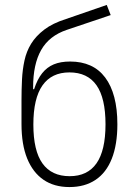

<svg xmlns="http://www.w3.org/2000/svg" viewBox="-20 -749 562 777"><path d="M261 8Q199 8 156 -21.5Q113 -51 90 -107.5Q67 -164 67 -247V-344Q67 -386 69 -426.5Q71 -467 79 -504Q87 -541 106 -572Q125 -603 159 -629Q193 -655 247 -672L412 -729L428 -688L250 -628Q179 -604 146.5 -546.5Q114 -489 114 -396V-388H118Q131 -428 150.5 -452.5Q170 -477 197.5 -488.5Q225 -500 264 -500Q310 -500 345.5 -484Q381 -468 405.5 -435.5Q430 -403 442.5 -355.5Q455 -308 455 -246Q455 -164 432.5 -107Q410 -50 366.5 -21Q323 8 261 8ZM262 -36Q334 -36 370.5 -88Q407 -140 407 -246Q407 -352 370.5 -404Q334 -456 261 -456Q189 -456 152 -403.5Q115 -351 115 -245Q115 -139 152 -87.5Q189 -36 262 -36Z"/></svg>

Font: Nunito Sans 7pt Condensed ExtraLight
Style: Regular
Weight: 250
Width: 3
Designer: Vernon Adams
Foundry: Vernon Adams
Version: Version 3.101;gftools[0.9.27]